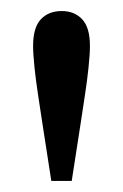

<svg xmlns="http://www.w3.org/2000/svg" viewBox="-20 -757 223 348"><path d="M92 -737Q115 -737 129 -722Q143 -707 143 -674Q143 -659 140.5 -635Q138 -611 134 -585Q130 -559 126.5 -535.5Q123 -512 121 -500L110 -429H73L62 -500Q60 -512 56.5 -535.5Q53 -559 49 -585Q45 -611 42.5 -635Q40 -659 40 -674Q40 -707 54 -722Q68 -737 92 -737Z"/></svg>

Font: SourceSerifPro
Style: Book
Weight: 400
Designer: Frank Grießhammer
Foundry: Adobe Systems Incorporated
Version: Version 1.014;PS Version 1.0;hotconv 1.0.73;makeotf.lib2.5.5